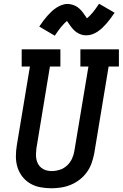

<svg xmlns="http://www.w3.org/2000/svg" viewBox="-20 -999 656 1027"><path d="M255 8Q225 8 195.5 2.5Q166 -3 141.5 -17.5Q117 -32 99.5 -54.5Q82 -77 73.5 -104.5Q65 -132 65 -162Q65 -192 70 -222L140 -643H96V-735H303V-643H247L175 -207Q173 -192 172.5 -177Q172 -162 174.5 -148Q177 -134 184 -121.5Q191 -109 202 -100.5Q213 -92 227 -88Q241 -84 256 -84Q256 -84 256 -84Q256 -84 256 -84Q278 -84 300 -91Q322 -98 339 -114Q356 -130 365.5 -151Q375 -172 378 -193L453 -643H410V-735H616V-643H561L484 -178Q479 -152 470 -126.5Q461 -101 445 -78.5Q429 -56 406.5 -38.5Q384 -21 358.5 -10.5Q333 0 306.5 4Q280 8 255 8ZM273 -808 190 -857Q202 -875 213 -889.5Q224 -904 234.5 -915.5Q245 -927 256 -937.5Q267 -948 280.5 -957Q294 -966 310 -972Q326 -978 341 -978Q349 -978 356 -976.5Q363 -975 369.5 -973Q376 -971 382.5 -968Q389 -965 394.5 -961Q400 -957 405 -952.5Q410 -948 415 -942.5Q420 -937 423.5 -932Q427 -927 430.5 -922Q434 -917 438 -911.5Q442 -906 445 -901Q461 -914 475.5 -931.5Q490 -949 510 -979L593 -931Q581 -913 570 -898.5Q559 -884 548.5 -872Q538 -860 527.5 -850Q517 -840 503 -830.5Q489 -821 473.5 -815.5Q458 -810 442 -810Q435 -810 428 -811Q421 -812 414.5 -814Q408 -816 401.5 -819.5Q395 -823 389.5 -826.5Q384 -830 378.5 -835Q373 -840 368.5 -845.5Q364 -851 360 -856Q356 -861 353 -865.5Q350 -870 345.5 -876.5Q341 -883 338 -887Q323 -874 308 -856Q293 -838 273 -808Z"/></svg>

Font: Iosevka Slab Semibold Extended
Style: Italic
Weight: 600
Width: 7
Italic angle: -9°
Monospace: yes
Designer: Belleve Invis
Foundry: Belleve Invis
Version: Version 11.1.0; ttfautohint (v1.8.3)